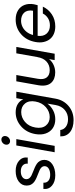

<svg xmlns="http://www.w3.org/2000/svg" viewBox="816 -1617 1071 2743"><g transform="rotate(-90 1351.5 -245.5)"><path d="M439 -148.9Q439 -76.7 377.2 -33.9Q315.4 8.8 219.2 8.8Q127.4 8.8 71.3 -38.1Q15.1 -85 23.9 -161.1H112.8Q108.9 -118.2 138.7 -91.1Q168.5 -64 224.1 -64Q279.8 -64 314.5 -85.4Q349.1 -106.9 349.1 -146Q349.1 -168.5 333.7 -185.5Q318.4 -202.6 293.9 -214.1Q269.5 -225.6 240 -236.3Q210.4 -247.1 180.9 -260.3Q151.4 -273.4 127 -290.5Q102.5 -307.6 87.2 -335.4Q71.8 -363.3 71.8 -399.9Q71.8 -470.2 130.1 -513.7Q188.5 -557.1 280.8 -557.1Q371.6 -557.1 426.8 -509Q481.9 -460.9 472.2 -384.8H384.8Q389.6 -429.2 359.1 -456.5Q328.6 -483.9 274.9 -483.9Q225.6 -483.9 194.3 -461.9Q163.1 -439.9 163.1 -402.8Q163.1 -378.9 178.2 -360.8Q193.4 -342.8 217.8 -330.8Q242.2 -318.8 271.5 -307.9Q300.8 -296.9 330.3 -283.7Q359.9 -270.5 384.3 -253.9Q408.7 -237.3 423.8 -210.4Q439 -183.6 439 -148.9Z M547.9 0 645 -547.9H735.8L639.2 0ZM729 -761.2Q754.4 -761.2 768.8 -743.4Q783.2 -725.6 778.8 -699.2Q774.4 -672.9 753.7 -655Q732.9 -637.2 707 -637.2Q681.2 -637.2 666.7 -655Q652.3 -672.9 656.7 -699.2Q661.1 -725.6 682.1 -743.4Q703.1 -761.2 729 -761.2Z M807.6 -275.9Q829.6 -401.9 917.7 -479.5Q1005.9 -557.1 1118.7 -557.1Q1189.5 -557.1 1237.8 -526.4Q1286.1 -495.6 1302.7 -448.2L1320.8 -547.9H1412.6L1313.5 12.2Q1293 126.5 1209 198.2Q1125 270 1006.3 270Q897.9 270 835.2 218.8Q772.5 167.5 774.4 80.1H865.7Q871.6 130.4 912.8 160.6Q954.1 190.9 1020.5 190.9Q1096.2 190.9 1151.9 144.3Q1207.5 97.7 1222.7 12.2L1242.7 -103Q1206.5 -54.7 1147.9 -22.9Q1089.4 8.8 1018.6 8.8Q945.3 8.8 892.3 -26.6Q839.4 -62 816.2 -127.4Q793 -192.9 807.6 -275.9ZM1272.5 -274.9Q1289.1 -367.2 1244.9 -422.6Q1200.7 -478 1122.6 -478Q1043.9 -478 980.7 -423.6Q917.5 -369.1 901.4 -275.9Q884.8 -182.1 928.7 -126.5Q972.7 -70.8 1050.8 -70.8Q1128.9 -70.8 1192.4 -126.2Q1255.9 -181.6 1272.5 -274.9Z M2052.2 -547.9 1955.6 0H1864.3L1878.4 -80.1Q1845.2 -38.1 1794.4 -15.1Q1743.7 7.8 1688.5 7.8Q1640.6 7.8 1602.8 -6.8Q1564.9 -21.5 1539.1 -50.8Q1513.2 -80.1 1504.2 -124Q1495.1 -168 1504.4 -227.1L1561.5 -547.9H1651.4L1597.2 -238.8Q1583 -157.2 1616.5 -114Q1649.9 -70.8 1720.2 -70.8Q1792.5 -70.8 1843 -116Q1893.6 -161.1 1907.2 -247.1V-244.1L1961.4 -547.9Z M2427.2 -480Q2381.8 -480 2340.8 -460.4Q2299.8 -440.9 2268.3 -401.6Q2236.8 -362.3 2223.1 -309.1H2569.8Q2577.1 -350.1 2569.3 -382.8Q2561.5 -415.5 2541.5 -436.5Q2521.5 -457.5 2492.2 -468.8Q2462.9 -480 2427.2 -480ZM2627.9 -168.9Q2591.8 -89.8 2517.6 -40.5Q2443.4 8.8 2345.2 8.8Q2287.1 8.8 2240.5 -11Q2193.8 -30.8 2164.3 -67.9Q2134.8 -105 2123 -157.5Q2111.3 -210 2123 -274.9Q2146 -403.3 2234.6 -480.2Q2323.2 -557.1 2443.8 -557.1Q2522 -557.1 2576.4 -522.9Q2630.9 -488.8 2652.8 -429.7Q2674.8 -370.6 2662.1 -296.9Q2658.7 -275.4 2648.9 -243.2H2210.9Q2200.7 -161.6 2242.9 -114.7Q2285.2 -67.9 2358.9 -67.9Q2418.5 -67.9 2462.4 -95.2Q2506.3 -122.6 2529.8 -168.9Z"/></g></svg>

Font: Poppins
Style: Italic
Weight: 400
Italic angle: -10°
Designer: Ninad Kale (Devanagari), Jonny Pinhorn (Latin)
Foundry: Indian Type Foundry
Version: Version 3.200;PS 1.000;hotconv 16.6.54;makeotf.lib2.5.65590